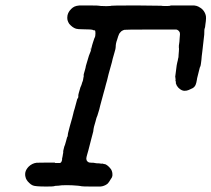

<svg xmlns="http://www.w3.org/2000/svg" viewBox="-20 -661 773 702"><path d="M312 -483 313 -488Q314 -485 311 -478L310 -477Q310 -478 312 -483ZM270 -641Q277 -641 308.5 -641Q340 -641 342.5 -640Q345 -639 355 -639Q371 -638 379 -639Q386 -639 387 -640Q388 -641 470 -641H471H472H473H474H475H476H477H478H479H480H481H482H483H485L570 -640Q570 -639 586 -639Q602 -639 602 -640Q602 -641 607 -641Q685 -641 690 -641Q699 -640 705 -637Q726 -627 732 -606Q735 -597 731 -572Q730 -559 728 -556Q727 -554 727 -543.5Q727 -533 726 -528Q723 -506 721 -484Q721 -480 719.5 -471Q718 -462 717.5 -455Q717 -448 716.5 -443Q716 -438 715 -431Q714 -421 712 -417Q711 -416 710 -412Q707 -398 703 -384Q700 -373 700 -370Q698 -358 696 -353Q693 -344 685 -339Q682 -337 670 -332Q663 -329 655 -329Q645 -329 636 -337Q632 -340 630 -343Q625 -349 624 -354L623 -356Q623 -355 623 -359.5Q623 -364 622 -364.5Q621 -365 622 -370L621 -379Q620 -378 622 -391Q624 -404 626 -422L628 -432L630 -440Q631 -445 631 -446Q633 -450 633 -461Q633 -467 634 -473Q635 -486 634 -485V-494Q635 -500 636 -508.5Q637 -517 637 -523Q639 -537 637 -543Q633 -551 625 -553Q624 -553 531 -553Q438 -553 435 -552Q430 -551 424 -547Q418 -541 417 -539L416 -538L412 -528Q411 -523 408 -515Q403 -502 403 -489Q403 -485 402 -481.5Q401 -478 398 -467Q395 -455 392 -446Q390 -438 389 -433Q383 -411 382 -408Q381 -406 377 -390Q370 -360 368 -355Q367 -352 366 -347.5Q365 -343 364 -339.5Q363 -336 359.5 -323.5Q356 -311 354.5 -305Q353 -299 350 -288.5Q347 -278 346 -273.5Q345 -269 343 -261Q338 -243 336 -238Q333 -233 329 -216Q322 -193 322 -189Q322 -182 318 -169Q317 -166 316 -161.5Q315 -157 313 -150Q310 -139 303 -111Q300 -100 299 -97Q298 -94 296.5 -87.5Q295 -81 296 -78Q297 -72 302 -69Q305 -66 315 -66H321L333 -64Q344 -64 347 -63Q354 -62 354 -63Q354 -63 359.5 -61.5Q365 -60 365 -60.5Q365 -61 368 -59Q377 -54 386 -42Q392 -32 391 -19Q390 -12 387 -9Q387 -9 385 -6Q378 6 374 10Q366 17 354 20L347 21H315Q282 21 278.5 20Q275 19 273 19Q271 19 265 18Q243 16 224 16Q203 16 193 18Q186 18 182.5 18.5Q179 19 176.5 20Q174 21 148 21Q109 21 100 17Q93 14 87 8Q75 -3 73 -15Q72 -18 72 -23.5Q72 -29 73 -32Q75 -41 84 -51Q97 -64 114 -66Q118 -66 149 -66.5Q180 -67 180 -66.5Q180 -66 182 -65Q184 -65 191 -65Q198 -65 199 -65Q205 -66 207 -77Q207 -81 207 -81.5Q207 -82 208 -85.5Q209 -89 209 -90.5Q209 -92 210 -97Q212 -105 211 -105.5Q210 -106 215 -125Q217 -128 221.5 -145Q226 -162 226 -161Q228 -161 228 -169Q229 -174 229 -175Q234 -196 244 -230Q247 -240 248 -246Q249 -252 253 -264Q263 -300 263 -301Q263 -301 264 -301Q266 -301 266 -307Q267 -309 267 -311V-312L266 -311L265 -310L266 -312Q266 -314 268 -321L275 -345L276 -344V-346Q278 -350 281 -361L282 -363Q282 -363 282.5 -364.5Q283 -366 283.5 -368Q284 -370 284 -371Q284 -373 285 -377Q287 -384 286 -385Q285 -385 287 -392.5Q289 -400 291 -406.5Q293 -413 294 -420L305 -457L312 -475Q315 -489 316.5 -494.5Q318 -500 320 -506Q322 -512 322 -512L325 -521Q325 -522 326 -523Q329 -528 329 -539Q329 -548 327 -550Q325 -550 323.5 -550Q322 -550 321 -551Q317 -554 281 -554Q265 -554 258 -556Q245 -560 233 -574Q229 -580 227 -587Q226 -591 226 -597Q226 -614 240 -628Q246 -634 252.5 -637Q259 -640 270 -641Z"/></svg>

Font: TT2020 Style E
Style: Italic
Weight: 400
Italic angle: -15°
Version: Version 0.2.000